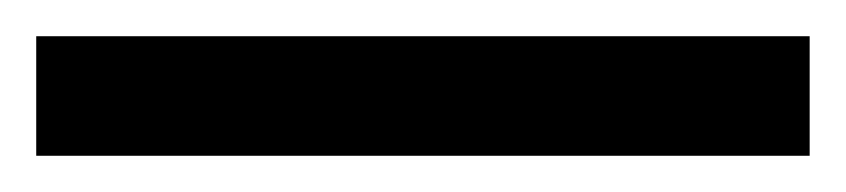

<svg xmlns="http://www.w3.org/2000/svg" viewBox="-22 70 467 106"><path d="M425 156V90H-2V156Z"/></svg>

Font: Noto Sans Bamum SemiBold
Style: Regular
Weight: 600
Designer: Monotype Design Team
Foundry: Monotype Imaging Inc.
Version: Version 2.002